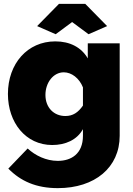

<svg xmlns="http://www.w3.org/2000/svg" viewBox="-20 -750 687 993"><path d="M268 -573 353 -636 438 -573 534 -615 421 -730H285L172 -615ZM250 0C318 0 378 -26 409 -82V-48C409 46 348 82 279 82C218 82 162 54 123 18L23 122C87 187 167 223 279 223C471 223 599 116 599 -48V-526H434V-448C401 -505 342 -536 266 -536C122 -536 21 -421 21 -264C21 -116 113 0 250 0ZM318 -150C258 -150 215 -194 215 -259C215 -323 256 -376 310 -376C350 -376 390 -346 409 -298V-204C384 -168 357 -150 318 -150Z"/></svg>

Font: Raleway Black
Style: Regular
Weight: 900
Designer: Matt McInerney, Pablo Impallari, Rodrigo Fuenzalida
Foundry: Matt McInerney, Pablo Impallari, Rodrigo Fuenzalida
Version: Version 3.000g; ttfautohint (v1.5) -l 8 -r 28 -G 28 -x 14 -D